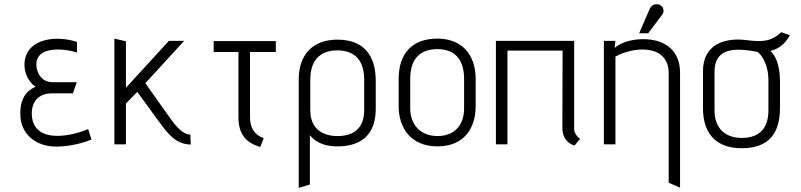

<svg xmlns="http://www.w3.org/2000/svg" viewBox="-20 -699 3879 930"><path d="M407 -74C407 -74 336 -41 258 -41C174 -41 134 -82 134 -150C134 -210 170 -247 233 -247H333L352 -301H233C179 -301 155 -351 156 -389C159 -475 282 -466 353 -445V-496C256 -528 117 -515 100 -406C91 -348 123 -295 153 -279C95 -255 74 -202 79 -132C85 -54 147 11 253 11C345 11 423 -23 423 -23Z M902 -47C878 -48 851 -63 811 -117L684 -296L872 -501H798L590 -274V-499L534 -512V0H590V-198L645 -254L750 -110C792 -53 830 0 904 1Z M1257 -30C1210 -46 1191 -83 1191 -132V-447H1316V-500H1015V-447H1135V-132C1135 -54 1166 -9 1241 13Z M1481 195V-44C1517 0 1568 10 1615 10C1738 10 1800 -55 1800 -172V-307C1800 -424 1748 -507 1614 -507C1494 -507 1427 -433 1427 -315V211ZM1744 -165C1744 -76 1691 -40 1615 -40C1539 -40 1483 -78 1483 -165V-314C1483 -427 1552 -455 1613 -455C1679 -455 1744 -426 1744 -313Z M2284 -316C2284 -437 2215 -512 2099 -512C1978 -512 1911 -442 1911 -316V-184C1911 -82 1968 10 2099 10C2231 10 2284 -82 2284 -184ZM2228 -174C2228 -95 2183 -40 2099 -40C2017 -40 1967 -95 1967 -174V-316C1967 -421 2021 -461 2099 -461C2174 -461 2228 -421 2228 -316Z M2790 -27C2766 -41 2761 -69 2761 -69V-501H2382V0H2438V-454H2705L2704 -79C2704 -7 2763 6 2763 6Z M3120 -538 3189 -630C3199 -644 3194 -670 3172 -677C3155 -682 3136 -676 3127 -656L3076 -538ZM3274 210V-346C3274 -422 3239 -468 3189 -491C3125 -521 3014 -515 2957 -467L2961 -501H2905V0H2961V-425C3046 -473 3219 -490 3219 -343V186Z M3758 -310C3758 -379 3736 -434 3711 -452C3751 -462 3780 -483 3806 -528L3765 -543C3714 -497 3673 -495 3593 -505C3494 -517 3385 -487 3385 -354V-175C3385 -59 3442 19 3573 19C3705 19 3758 -55 3758 -175ZM3702 -165C3702 -68 3649 -31 3573 -31C3497 -31 3441 -73 3441 -165V-351C3441 -467 3537 -469 3648 -448C3652 -449 3702 -405 3702 -310Z"/></svg>

Font: Advent Pro
Style: Regular
Weight: 400
Designer: Andreas Kalpakidis
Foundry: Andreas Kalpakidis
Version: Version 2.002 2008